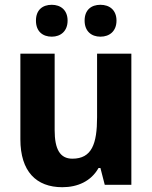

<svg xmlns="http://www.w3.org/2000/svg" viewBox="-20 -771 635 801"><path d="M130 -685C130 -640 158 -618 196 -618C233 -618 262 -641 262 -685C262 -729 233 -751 196 -751C158 -751 130 -730 130 -685ZM333 -685C333 -641 361 -618 399 -618C437 -618 466 -641 466 -685C466 -729 437 -751 399 -751C361 -751 333 -730 333 -685ZM528 -547H385V-282C385 -171 363 -109 282 -109C230 -109 208 -149 208 -228V-547H65V-190C65 -56 131 10 240 10C304 10 360 -15 391 -70H399L417 0H528Z"/></svg>

Font: Noto Sans Myanmar UI SemiCondensed
Style: Bold
Weight: 700
Width: 4
Designer: Monotype Design Team
Foundry: Monotype Imaging Inc.
Version: Version 2.103